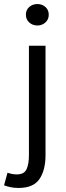

<svg xmlns="http://www.w3.org/2000/svg" viewBox="-60 -712 327 949"><path d="M32 217Q9 217 -9 213Q-27 209 -40 204L-23 142Q-14 145 -2 147.5Q10 150 23 150Q59 150 71 125Q83 100 83 55V-486H165V55Q165 129 135 173Q105 217 32 217ZM125 -586Q101 -586 84.5 -601Q68 -616 68 -639Q68 -663 84.5 -677.5Q101 -692 125 -692Q148 -692 164.5 -677.5Q181 -663 181 -639Q181 -616 164.5 -601Q148 -586 125 -586Z"/></svg>

Font: Giro Regular
Style: Regular
Weight: 400
Designer: Paul D. Hunt
Foundry: Adobe Systems Incorporated
Version: Version 1.000;PS 1.0;hotconv 1.0.88;makeotf.lib2.5.647800